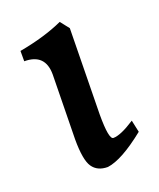

<svg xmlns="http://www.w3.org/2000/svg" viewBox="-104 -566 536 649"><g transform="rotate(-20 164.0 -241.5)"><path d="M172.9 17.1Q135.7 17.1 118.2 -8.5Q100.6 -34.2 100.6 -108.9L104.5 -340.8Q104.5 -415.5 29.3 -415.5V-452.6Q121.1 -469.2 187.5 -499.5L212.4 -467.8L207.5 -158.7Q207.5 -68.8 224.1 -68.8Q250.5 -68.8 302.2 -102.5L311.5 -59.1Q225.1 10.3 172.9 17.1Z"/></g></svg>

Font: Kelvinch
Style: Bold
Weight: 700
Designer: Paul James Miller
Foundry: High-Logic / Made with FontCreator
Version: Version 3.501;March 28, 2021;FontCreator 13.0.0.2683 64-bit